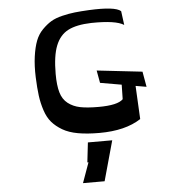

<svg xmlns="http://www.w3.org/2000/svg" viewBox="-72 -920 1292 1344"><g transform="rotate(-5 574.0 -248.5)"><path d="M958 -279 882 -292 894 -58Q784 14 602 14Q516 14 451.5 2.5Q387 -9 343 -35Q299 -61 270.5 -94Q242 -127 225 -178.5Q208 -230 201 -283.5Q194 -337 191 -413Q188 -494 197 -558.5Q206 -623 223 -667.5Q240 -712 271.5 -744Q303 -776 334.5 -795Q366 -814 414 -825.5Q462 -837 503 -841.5Q544 -846 602 -849Q787 -858 827 -822L840 -724Q783 -761 611 -758Q507 -755 448 -724.5Q389 -694 360.5 -622.5Q332 -551 332 -424Q332 -344 346.5 -294Q361 -244 397 -216Q433 -188 482 -178Q531 -168 611 -168Q746 -168 784 -207L786 -309L636 -335L620 -423L939 -387ZM686 73 608 354H456L507 212H499L515 73Z"/></g></svg>

Font: OpenDyslexic
Style: Regular
Weight: 400
Designer: Abbie Gonzalez
Version: Version 0.920;hotconv 1.0.109;makeotfexe 2.5.65596